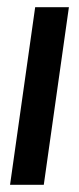

<svg xmlns="http://www.w3.org/2000/svg" viewBox="-20 -515 220 535"><path d="M8 0 78 -495H172L102 0Z"/></svg>

Font: Alumni Sans SemiBold
Style: Italic
Weight: 600
Italic angle: -8°
Version: Version 1.016